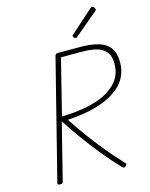

<svg xmlns="http://www.w3.org/2000/svg" viewBox="-160 -1223 1046 1338"><g transform="rotate(-15 363.5 -554.0)"><path d="M103 14Q94 14 89.5 10.5Q85 7 87 -1L304 -860Q307 -868 311 -871.5Q315 -875 328 -875H484Q565 -875 619 -858.5Q673 -842 700 -804Q727 -766 727 -702Q727 -649 709 -607.5Q691 -566 658 -534.5Q625 -503 581.5 -480Q538 -457 487.5 -442Q437 -427 382 -418.5Q327 -410 272 -407Q315 -341 363 -275Q411 -209 464.5 -144Q518 -79 578 -15Q586 -8 585 -2.5Q584 3 576 11Q567 18 560.5 15Q554 12 545 2Q482 -64 427 -132.5Q372 -201 322 -270Q272 -339 228 -408L126 -1Q124 7 119.5 10.5Q115 14 103 14ZM238 -440Q271 -440 311.5 -443.5Q352 -447 395 -454Q438 -461 480 -473.5Q522 -486 559 -506Q596 -526 625 -553.5Q654 -581 670.5 -617.5Q687 -654 687 -702Q687 -754 664 -784.5Q641 -815 596.5 -827.5Q552 -840 485 -840H338ZM474 -943Q468 -943 461.5 -949Q455 -955 455 -960Q455 -962 455.5 -964.5Q456 -967 460 -970L623 -1116Q628 -1119 630 -1121.5Q632 -1124 636 -1124Q641 -1124 646 -1120.5Q651 -1117 654.5 -1111.5Q658 -1106 658 -1101Q658 -1099 657.5 -1096.5Q657 -1094 654 -1091L485 -949Q481 -946 479 -944.5Q477 -943 474 -943Z"/></g></svg>

Font: Playwrite IS Thin
Style: Regular
Weight: 250
Designer: Veronika Burian, José Scaglione
Foundry: TypeTogether
Version: Version 1.002